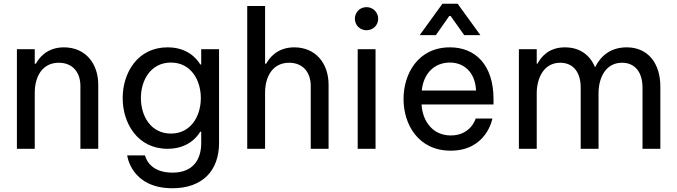

<svg xmlns="http://www.w3.org/2000/svg" viewBox="-20 -792 3605 1022"><path d="M165 0V-299C165 -381 203 -458 293 -458C368 -458 408 -405 408 -335V0H503V-341C503 -453 436 -540 320 -540C225 -540 184 -477 171 -453H165V-530H70V0Z M898 210C1057 210 1146 117 1146 -31V-530H1051V-449H1046C1025 -484 974 -540 872 -540C712 -540 633 -404 633 -270C633 -136 712 0 872 0C974 0 1025 -56 1046 -91H1051V-30C1051 51 1013 127 898 127C768 127 752 35 752 35H657C657 35 677 210 898 210ZM890 -81C783 -81 730 -174 730 -270C730 -366 783 -459 890 -459C996 -459 1049 -366 1049 -270C1049 -174 996 -81 890 -81Z M1391 0V-299C1391 -381 1429 -458 1519 -458C1594 -458 1634 -405 1634 -335V0H1729V-341C1729 -453 1662 -540 1546 -540C1451 -540 1410 -477 1397 -453H1391V-760H1296V0Z M1931 -631C1966 -631 1993 -658 1993 -692C1993 -726 1966 -754 1931 -754C1895 -754 1869 -726 1869 -692C1869 -659 1895 -631 1931 -631ZM1979 0V-530H1884V0Z M2300 -605 2375 -712 2451 -605H2537L2416 -772H2335L2214 -605ZM2379 10C2571 10 2601 -161 2601 -161H2512C2512 -161 2487 -71 2379 -71C2285 -71 2229 -145 2224 -236H2607V-264C2607 -447 2510 -540 2375 -540C2205 -540 2128 -399 2128 -265C2128 -130 2206 10 2379 10ZM2225 -310C2234 -400 2291 -459 2375 -459C2445 -459 2509 -413 2514 -310Z M2837 0V-297C2837 -369 2870 -458 2962 -458C3034 -458 3071 -404 3071 -326V0H3166V-297C3166 -370 3199 -458 3291 -458C3362 -458 3400 -405 3400 -326V0H3495V-331C3495 -453 3431 -540 3316 -540C3229 -540 3177 -493 3148 -435H3147C3120 -500 3065 -540 2987 -540C2896 -540 2857 -483 2841 -453H2837V-530H2742V0Z"/></svg>

Font: Be Vietnam Pro
Style: Regular
Weight: 400
Designer: Lam Bao, Tony Le, Vietanh Nguyen
Foundry: Yellow Type Foundry
Version: Version 1.002